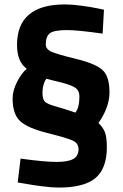

<svg xmlns="http://www.w3.org/2000/svg" viewBox="-20 -658 557 868"><path d="M450 -614 444 -506Q331 -522 283 -522Q225 -522 206 -508Q187 -494 187 -457Q187 -435 214 -423.5Q241 -412 323 -392Q413 -370 444 -341Q475 -312 475 -241Q475 -173 425 -102Q445 -83 454 -61Q463 -39 463 7Q463 104 411.5 147Q360 190 246 190Q215 190 168.5 184Q122 178 91 172L60 167L73 59Q181 74 236 74Q288 74 311.5 60.5Q335 47 335 17Q335 -10 310 -22Q285 -34 193 -57Q105 -79 71 -110.5Q37 -142 37 -213Q37 -248 57 -287.5Q77 -327 101 -347Q57 -379 57 -455Q57 -638 274 -638Q306 -638 350 -632Q394 -626 422 -620ZM258 -285Q250 -287 225 -293Q200 -299 189 -302Q172 -276 172 -238Q172 -209 183.5 -198Q195 -187 232 -177Q274 -165 321 -149Q339 -172 339 -222Q339 -247 323 -259.5Q307 -272 258 -285Z"/></svg>

Font: TitilliumText
Style: ExtraBold
Weight: 800
Designer: Accademia di Belle Arti di Urbino and others
Foundry: Accademia di Belle Arti di Urbino and others.
Version: Version 60.001